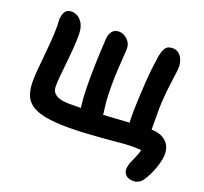

<svg xmlns="http://www.w3.org/2000/svg" viewBox="-149 -890 1337 1259"><g transform="rotate(20 519.0 -260.5)"><path d="M905 193Q867 193 850 176Q833 159 833 134Q833 111 845.5 82.5Q858 54 872 19.5Q886 -15 887 -51L895 -12Q882 -15 865.5 -16.5Q849 -18 827 -18Q797 -18 760 -15Q723 -12 680 -8Q637 -4 589.5 -0.5Q542 3 490.5 6Q439 9 386 9Q285 9 221 -3.5Q157 -16 122 -41.5Q87 -67 73.5 -106Q60 -145 60 -199Q60 -231 64 -278Q68 -325 73.5 -379Q79 -433 83 -487.5Q87 -542 87 -589Q87 -599 86 -613Q85 -627 85 -634Q85 -668 99 -690.5Q113 -713 143 -713Q184 -713 212 -679.5Q240 -646 240 -583Q240 -537 236 -485.5Q232 -434 226.5 -384Q221 -334 217 -291Q213 -248 213 -218Q213 -187 229.5 -170Q246 -153 274.5 -146Q303 -139 338 -139Q417 -139 496 -143Q575 -147 649 -152Q723 -157 786.5 -161Q850 -165 895 -165Q963 -165 1000.5 -132Q1038 -99 1038 -42Q1038 -21 1032.5 3.5Q1027 28 1017.5 55Q1008 82 996.5 106.5Q985 131 971 152Q959 172 941 182.5Q923 193 905 193ZM498 -49Q470 -49 448 -67Q426 -85 421 -113Q417 -132 414 -158.5Q411 -185 409 -215.5Q407 -246 406.5 -278.5Q406 -311 406 -343Q406 -391 407.5 -439.5Q409 -488 411 -528.5Q413 -569 414.5 -594.5Q416 -620 416 -623Q418 -655 434.5 -675.5Q451 -696 482 -696Q503 -696 522.5 -684Q542 -672 554.5 -653Q567 -634 567 -611Q567 -591 564 -550.5Q561 -510 558 -457Q555 -404 555 -344Q555 -254 563 -197.5Q571 -141 571 -114Q571 -83 548 -66Q525 -49 498 -49ZM828 -70Q785 -70 766.5 -104.5Q748 -139 748 -193Q748 -254 750.5 -317Q753 -380 757 -438.5Q761 -497 766.5 -544.5Q772 -592 777 -624Q785 -671 799.5 -692.5Q814 -714 848 -714Q877 -714 894.5 -698Q912 -682 920.5 -658.5Q929 -635 929 -613Q929 -597 924.5 -563.5Q920 -530 914 -484.5Q908 -439 904 -385Q901 -351 900.5 -312.5Q900 -274 900.5 -233.5Q901 -193 901 -154Q901 -118 879.5 -94Q858 -70 828 -70Z"/></g></svg>

Font: Shantell Sans
Style: Bold
Weight: 700
Designer: Stephen Nixon, Anya Danilova, Shantell Martin
Foundry: Arrow Type
Version: Version 1.011;[c5ecc13dd]